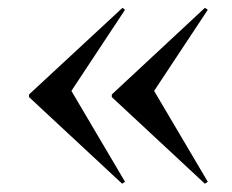

<svg xmlns="http://www.w3.org/2000/svg" viewBox="-20 -447 579 479"><path d="M491.1 -427.4 498.4 -422.6 364.5 -220.2 498.4 6.5 491.1 11.3 258.9 -204.8V-211.3ZM285.5 -427.4 291.9 -422.6 158.1 -220.2 291.9 6.5 284.7 11.3 52.4 -204.8V-211.3Z"/></svg>

Font: Playfair 144pt SemiCondensed SemiBold
Style: Regular
Weight: 600
Width: 4
Designer: Claus Eggers Sørensen
Foundry: Claus Eggers Sørensen
Version: Version 2.203